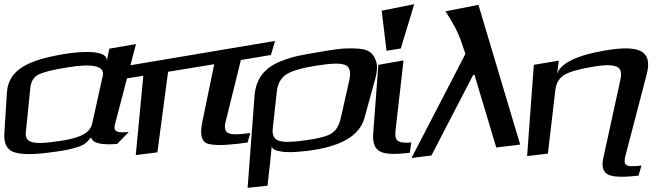

<svg xmlns="http://www.w3.org/2000/svg" viewBox="-71 -710 3143 915"><path d="M476 -114 577 -500 450 -478 438 -420C443 -474 314 -466 232 -452C68 -424 -30 -381 -38 -270L-50 -79C-54 -30 -40 0 -10 13C21 26 76 28 155 18C206 12 245 6 273 -2C328 -16 337 -24 363 -56C369 -28 410 -18 487 -24L543 -81C491 -76 468 -81 476 -114ZM185 -34C100 -23 46 -25 52 -78L74 -296C78 -323 90 -343 111 -354C134 -366 180 -378 252 -389C372 -409 428 -395 419 -350L368 -120C355 -63 278 -46 185 -34Z M1005 -133 1077 -424 1220 -448 1240 -515 491 -389 487 -329 612 -349 576 29 679 16 730 -368 950 -404 892 -123C882 -71 889 -40 912 -28C937 -17 987 -16 1064 -25C1072 -26 1101 -30 1109 -31L1122 -76L1113 -75C1018 -63 989 -69 1005 -133Z M1224 -13C1225 -1 1240 8 1268 12C1295 17 1336 16 1393 9C1550 -10 1642 -61 1666 -148L1719 -341C1727 -372 1728 -398 1721 -419C1707 -460 1685 -477 1621 -479C1556 -481 1527 -475 1444 -461C1363 -447 1336 -444 1272 -420C1187 -388 1148 -332 1142 -253L1109 185L1204 175L1215 76C1217 60 1222 4 1224 -13ZM1552 -143C1543 -106 1526 -82 1500 -69C1475 -57 1433 -47 1374 -40C1317 -32 1278 -32 1256 -40C1235 -47 1225 -67 1229 -99L1248 -272C1252 -312 1269 -341 1296 -357C1323 -373 1370 -387 1436 -397C1503 -408 1549 -410 1572 -401C1596 -393 1603 -367 1593 -325Z M1814 -89 1852 -422 1732 -401 1708 -79C1705 -52 1708 -31 1715 -15C1734 28 1794 28 1882 18L1889 -31C1824 -26 1808 -38 1814 -89ZM1839 -479 1903 -690 1748 -659 1771 -468Z M2209 -687 2052 -656C2089 -600 2112 -555 2124 -521L2147 -453L1890 43L1985 31L2184 -353L2190 -354L2294 -7L2408 -21Z M2911 27 3011 -356C3041 -471 2973 -497 2810 -469C2677 -446 2602 -409 2584 -359L2592 -421L2473 -401L2441 34L2540 22L2576 -284C2580 -314 2593 -337 2618 -353C2643 -368 2691 -382 2761 -393C2793 -398 2818 -400 2837 -399C2883 -396 2895 -375 2886 -332L2804 44C2796 80 2802 106 2822 119C2843 133 2889 136 2962 128L2972 127L2986 79C2907 88 2897 79 2911 27Z"/></svg>

Font: Gamestation Warped
Style: Italic
Weight: 400
Designer: Jonas Hecksher
Foundry: Jonas Hecksher, Playtypeª, e-types AS
Version: Version 1.003